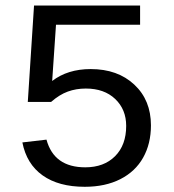

<svg xmlns="http://www.w3.org/2000/svg" viewBox="-20 -679 640 708"><path d="M536.6 -216.8Q536.6 -148.9 507.8 -97.7Q479 -46.4 423.6 -18.3Q368.2 9.8 292.5 9.8Q196.3 9.8 137.2 -32.2Q78.1 -74.2 62.5 -153.8L151.4 -164.1Q179.2 -62 294.4 -62Q363.3 -62 404.3 -103Q445.3 -144 445.3 -214.8Q445.3 -275.4 404.8 -314Q364.3 -352.5 296.4 -352.5Q260.7 -352.5 230 -341.3Q199.2 -330.1 168.5 -303.2H82.5L105.5 -658.7H496.6V-587.9H186.5L172.4 -380.4Q229.5 -424.3 314.5 -424.3Q414.1 -424.3 475.3 -366.9Q536.6 -309.6 536.6 -216.8Z"/></svg>

Font: Liberation Mono
Style: Regular
Weight: 400
Monospace: yes
Designer: Steve Matteson
Foundry: Ascender Corporation
Version: Version 2.1.5